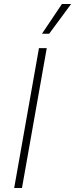

<svg xmlns="http://www.w3.org/2000/svg" viewBox="-20 -941 376 961"><path d="M175 -700H214L90 0H51ZM290 -921H336L226 -772H190Z"/></svg>

Font: Chakra Petch ExtraLight
Style: Italic
Weight: 275
Italic angle: -10°
Designer: Katatrad Aksorn Co.,Ltd.
Foundry: Cadson Demak Co.,Ltd.
Version: Version 1.000; ttfautohint (v1.6)